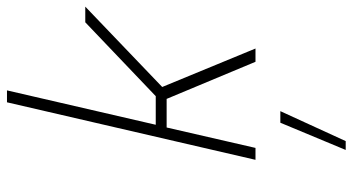

<svg xmlns="http://www.w3.org/2000/svg" viewBox="-256 -514 1035 564"><g transform="rotate(-90 262.0 -232.5)"><path d="M103 265 183 73H217L129 265ZM109 0H74L243 -730H278L177 -293H261L478 -500H524L288 -274L401 0H362L253 -261H169Z"/></g></svg>

Font: Titillium Web ExtraLight
Style: Italic
Weight: 275
Italic angle: -13°
Version: Version 1.002;PS 57.000;hotconv 1.0.70;makeotf.lib2.5.55311